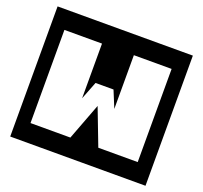

<svg xmlns="http://www.w3.org/2000/svg" viewBox="-144 -907 1263 1195"><g transform="rotate(20 488.0 -309.0)"><path d="M40 -740V122H936V-740ZM130 -617H379V-255L425 -373H544L590 -261V-617H840V0H579L486 -243L394 0H130Z"/></g></svg>

Font: Takraf VEB
Style: Regular
Weight: 400
Designer: Jan Sonntag
Foundry: Jan Sonntag | S FONTS | www.sonntag.nl
Version: Version 2.001